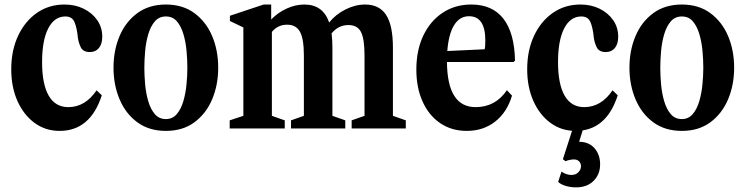

<svg xmlns="http://www.w3.org/2000/svg" viewBox="-20 -554 3214 828"><path d="M237 10.5Q176 10.5 129 -24Q82 -58.5 55.2 -118.5Q28.5 -178.5 28.5 -255Q28.5 -336.5 58 -399.5Q87.5 -462.5 139.2 -498.5Q191 -534.5 258 -534.5Q304.5 -534.5 341.2 -516.2Q378 -498 399.5 -466.8Q421 -435.5 421 -395.5Q421 -365 406.8 -347.2Q392.5 -329.5 367.5 -329.5Q338 -329.5 328 -350.8Q318 -372 315.5 -394Q312 -432 301.8 -457.5Q291.5 -483 262 -483Q214.5 -483 188 -431.5Q161.5 -380 161.5 -286Q161.5 -191 190 -141.5Q218.5 -92 274.5 -92Q347.5 -92 396.5 -164.5L419 -143Q369.5 10.5 237 10.5Z M695.5 10.5Q623 10.5 572.5 -26.5Q522 -63.5 495.8 -125.5Q469.5 -187.5 469.5 -262Q469.5 -337 495.8 -398.8Q522 -460.5 572.5 -497.5Q623 -534.5 695.5 -534.5Q768 -534.5 818.2 -497.5Q868.5 -460.5 894.8 -398.8Q921 -337 921 -262Q921 -187.5 894.8 -125.5Q868.5 -63.5 818.2 -26.5Q768 10.5 695.5 10.5ZM695.5 -40.5Q724 -40.5 742.2 -61.8Q760.5 -83 770.5 -117Q780.5 -151 784.2 -189.2Q788 -227.5 788 -262Q788 -296 784.5 -334.5Q781 -373 771 -406.8Q761 -440.5 743 -461.8Q725 -483 695.5 -483Q666 -483 647.8 -461.8Q629.5 -440.5 619.5 -406.8Q609.5 -373 606 -334.5Q602.5 -296 602.5 -262Q602.5 -227.5 606 -189.2Q609.5 -151 619.5 -117Q629.5 -83 647.8 -61.8Q666 -40.5 695.5 -40.5Z M970.5 0V-35L1029.5 -54.5V-435.5L971.5 -463.5V-486L1117 -534.5H1149.5V-470Q1178 -499.5 1216 -517Q1254 -534.5 1292.5 -534.5Q1373 -534.5 1399.5 -457Q1427.5 -492 1469.8 -513.2Q1512 -534.5 1554.5 -534.5Q1616 -534.5 1645.2 -489.5Q1674.5 -444.5 1674.5 -348V-54.5L1730 -35V0H1496.5V-35L1552 -54.5V-314.5Q1552 -387 1536.5 -416.5Q1521 -446 1482.5 -446Q1439 -446 1410 -410Q1413.5 -382.5 1413.5 -348V-54.5L1469 -35V0H1235V-35L1290.5 -54.5V-314.5Q1290.5 -386 1273.8 -416.8Q1257 -447.5 1218 -447.5Q1178.5 -447.5 1152.5 -416.5V-54.5L1208 -35V0Z M1993 10.5Q1927.5 10.5 1878.5 -22.8Q1829.5 -56 1802.5 -115.8Q1775.5 -175.5 1775.5 -254Q1775.5 -337.5 1805.5 -400.5Q1835.5 -463.5 1889 -499Q1942.5 -534.5 2012.5 -534.5Q2103.5 -534.5 2151 -473.2Q2198.5 -412 2201 -293L2195 -286.5H1907.5Q1909 -92 2031 -92Q2116.5 -92 2166 -165L2188 -141.5Q2166.5 -69.5 2115.2 -29.5Q2064 10.5 1993 10.5ZM2002.5 -484Q1962 -484 1938.2 -445.2Q1914.5 -406.5 1909 -334L2070 -341.5Q2073 -351.5 2073 -379Q2073 -484 2002.5 -484Z M2462 10.5Q2401 10.5 2354 -24Q2307 -58.5 2280.2 -118.5Q2253.5 -178.5 2253.5 -255Q2253.5 -336.5 2283 -399.5Q2312.5 -462.5 2364.2 -498.5Q2416 -534.5 2483 -534.5Q2529.5 -534.5 2566.2 -516.2Q2603 -498 2624.5 -466.8Q2646 -435.5 2646 -395.5Q2646 -365 2631.8 -347.2Q2617.5 -329.5 2592.5 -329.5Q2563 -329.5 2553 -350.8Q2543 -372 2540.5 -394Q2537 -432 2526.8 -457.5Q2516.5 -483 2487 -483Q2439.5 -483 2413 -431.5Q2386.5 -380 2386.5 -286Q2386.5 -191 2415 -141.5Q2443.5 -92 2499.5 -92Q2572.5 -92 2621.5 -164.5L2644 -143Q2594.5 10.5 2462 10.5ZM2464 254Q2440.5 254 2419.8 247.8Q2399 241.5 2387 230.5L2401.5 186Q2422.5 200.5 2444.5 200.5Q2463 200.5 2474.2 188.8Q2485.5 177 2485.5 163Q2485.5 150 2477.2 141.8Q2469 133.5 2455.5 133.5Q2448 133.5 2437.2 135.5Q2426.5 137.5 2419 141.5L2407.5 132.5L2455.5 -16.5H2500.5L2477.5 57.5Q2519.5 57.5 2543.8 85.2Q2568 113 2568 155Q2568 197.5 2540 225.8Q2512 254 2464 254Z M2920.5 10.5Q2848 10.5 2797.5 -26.5Q2747 -63.5 2720.8 -125.5Q2694.5 -187.5 2694.5 -262Q2694.5 -337 2720.8 -398.8Q2747 -460.5 2797.5 -497.5Q2848 -534.5 2920.5 -534.5Q2993 -534.5 3043.2 -497.5Q3093.5 -460.5 3119.8 -398.8Q3146 -337 3146 -262Q3146 -187.5 3119.8 -125.5Q3093.5 -63.5 3043.2 -26.5Q2993 10.5 2920.5 10.5ZM2920.5 -40.5Q2949 -40.5 2967.2 -61.8Q2985.5 -83 2995.5 -117Q3005.5 -151 3009.2 -189.2Q3013 -227.5 3013 -262Q3013 -296 3009.5 -334.5Q3006 -373 2996 -406.8Q2986 -440.5 2968 -461.8Q2950 -483 2920.5 -483Q2891 -483 2872.8 -461.8Q2854.5 -440.5 2844.5 -406.8Q2834.5 -373 2831 -334.5Q2827.5 -296 2827.5 -262Q2827.5 -227.5 2831 -189.2Q2834.5 -151 2844.5 -117Q2854.5 -83 2872.8 -61.8Q2891 -40.5 2920.5 -40.5Z"/></svg>

Font: Libre Caslon Condensed
Style: Bold
Weight: 700
Designer: Pablo Impallari, Rodrigo Fuenzalida, Katja Schimmel, Ertekin Erdin
Foundry: Pablo Impallari, Rodrigo Fuenzalida
Version: Version 2.000; ttfautohint (v1.8.4.7-5d5b);gftools[0.9.33]